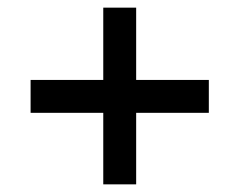

<svg xmlns="http://www.w3.org/2000/svg" viewBox="-20 -482 619 502"><path d="M60 -187V-273H526V-187ZM336 0H250V-462H336Z"/></svg>

Font: Ysabeau Office
Style: Bold Italic
Weight: 700
Italic angle: -12°
Designer: Christian Thalmann (Catharsis Fonts)
Version: Version 2.001;gftools[0.9.30]; featfreeze: tnum,lnum,ss02